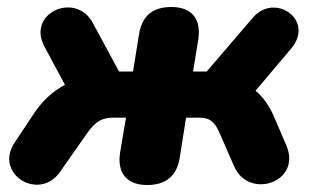

<svg xmlns="http://www.w3.org/2000/svg" viewBox="-20 -521 912 550"><path d="M402 9C455 9 487 -17 495 -70L513 -184H549C579 -184 594 -175 609 -140L651 -44C693 52 846 1 800 -105L764 -189C751 -218 734 -243 712 -261L815 -383C882 -464 767 -544 704 -470L572 -316H533L548 -408C557 -468 528 -501 471 -501C417 -501 386 -475 378 -421L361 -316H321L246 -455C198 -546 56 -485 107 -388L166 -278C133 -261 102 -233 78 -197L21 -111C-37 -22 93 58 153 -30L230 -140C255 -175 274 -184 305 -184H341L324 -84C315 -24 344 9 402 9Z"/></svg>

Font: SN Pro Heavy
Style: Italic
Weight: 800
Italic angle: -9°
Designer: Tobias Whetton
Foundry: Supernotes
Version: Version 1.001;Glyphs 3.2 (3249)